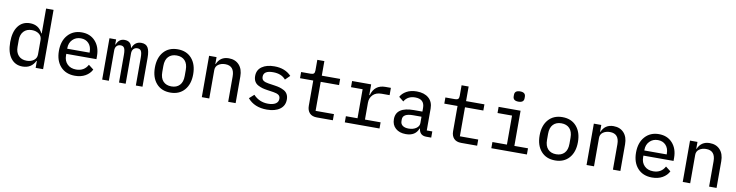

<svg xmlns="http://www.w3.org/2000/svg" viewBox="-21 -1548 9042 2359"><g transform="rotate(10 4500.0 -368.5)"><path d="M419 0V-86H414Q366 12 256 12Q163 12 109.5 -59Q56 -130 56 -258Q56 -386 109.5 -457Q163 -528 256 -528Q366 -528 414 -430H419V-740H512V0ZM294 -67Q347 -67 383 -94Q419 -121 419 -168V-348Q419 -395 383 -422Q347 -449 294 -449Q229 -449 192 -409Q155 -369 155 -301V-215Q155 -147 192 -107Q229 -67 294 -67Z M910 12Q796 12 730 -60.5Q664 -133 664 -257Q664 -381 730 -454.5Q796 -528 903 -528Q1009 -528 1072.5 -457.5Q1136 -387 1136 -274V-235H760V-214Q760 -148 801 -107Q842 -66 911 -66Q1012 -66 1057 -151L1120 -102Q1094 -50 1039.5 -19Q985 12 910 12ZM904 -454Q841 -454 800.5 -412.5Q760 -371 760 -307V-299H1039V-310Q1039 -375 1002 -414.5Q965 -454 904 -454Z M1332 0H1249V-516H1332V-453H1337Q1366 -528 1435 -528Q1518 -528 1530 -446H1534Q1565 -528 1645 -528Q1704 -528 1728 -487Q1752 -446 1752 -360V0H1669V-347Q1669 -407 1655.5 -430.5Q1642 -454 1609 -454Q1579 -454 1560.5 -434Q1542 -414 1542 -377V0H1459V-347Q1459 -407 1445.5 -430.5Q1432 -454 1400 -454Q1369 -454 1350.5 -434Q1332 -414 1332 -377Z M2275 -61Q2211 12 2100 12Q1989 12 1925 -61Q1861 -134 1861 -258Q1861 -382 1925 -455Q1989 -528 2100 -528Q2211 -528 2275 -455Q2339 -382 2339 -258Q2339 -134 2275 -61ZM2240 -220V-296Q2240 -372 2202.5 -411.5Q2165 -451 2100 -451Q2035 -451 1997.5 -411.5Q1960 -372 1960 -296V-220Q1960 -144 1997.5 -104.5Q2035 -65 2100 -65Q2165 -65 2202.5 -104.5Q2240 -144 2240 -220Z M2585 0H2492V-516H2585V-430H2589Q2630 -528 2737 -528Q2818 -528 2866 -476Q2914 -424 2914 -332V0H2821V-316Q2821 -449 2706 -449Q2656 -449 2620.5 -424.5Q2585 -400 2585 -354Z M3304 12Q3148 12 3064 -88L3123 -141Q3197 -62 3306 -62Q3365 -62 3399.5 -83Q3434 -104 3434 -145Q3434 -178 3411.5 -193Q3389 -208 3348 -214L3267 -226Q3232 -231 3206 -238.5Q3180 -246 3151.5 -261Q3123 -276 3107.5 -303.5Q3092 -331 3092 -370Q3092 -446 3150.5 -487Q3209 -528 3306 -528Q3440 -528 3517 -446L3460 -390Q3407 -454 3302 -454Q3184 -454 3184 -378Q3184 -344 3206.5 -329Q3229 -314 3270 -308L3351 -296Q3386 -291 3412 -283.5Q3438 -276 3466.5 -261Q3495 -246 3510.5 -218.5Q3526 -191 3526 -152Q3526 -75 3466.5 -31.5Q3407 12 3304 12Z M4127 0H3928Q3867 0 3836 -33.5Q3805 -67 3805 -124V-439H3640V-516H3760Q3787 -516 3798.5 -527Q3810 -538 3810 -566V-698H3898V-516H4127V-439H3898V-77H4127Z M4276 0V-77H4421V-439H4276V-516H4514V-383H4520Q4557 -516 4692 -516H4760V-425H4660Q4591 -425 4552.5 -386Q4514 -347 4514 -287V-77H4709V0Z M5354 0H5293Q5209 0 5199 -85H5194Q5158 12 5038 12Q4958 12 4910.5 -30Q4863 -72 4863 -144Q4863 -296 5087 -296H5192V-342Q5192 -452 5075 -452Q4982 -452 4939 -378L4880 -425Q4902 -469 4954.5 -498.5Q5007 -528 5082 -528Q5176 -528 5230.5 -481Q5285 -434 5285 -350V-77H5354ZM5060 -61Q5117 -61 5154.5 -87Q5192 -113 5192 -152V-232H5088Q4959 -232 4959 -158V-137Q4959 -100 4986 -80.5Q5013 -61 5060 -61Z M5927 0H5728Q5667 0 5636 -33.5Q5605 -67 5605 -124V-439H5440V-516H5560Q5587 -516 5598.5 -527Q5610 -538 5610 -566V-698H5698V-516H5927V-439H5698V-77H5927Z M6264 -675V-694Q6264 -749 6332 -749Q6400 -749 6400 -694V-675Q6400 -621 6332 -621Q6264 -621 6264 -675ZM6104 0V-77H6285V-439H6104V-516H6378V-77H6548V0Z M7075 -61Q7011 12 6900 12Q6789 12 6725 -61Q6661 -134 6661 -258Q6661 -382 6725 -455Q6789 -528 6900 -528Q7011 -528 7075 -455Q7139 -382 7139 -258Q7139 -134 7075 -61ZM7040 -220V-296Q7040 -372 7002.5 -411.5Q6965 -451 6900 -451Q6835 -451 6797.5 -411.5Q6760 -372 6760 -296V-220Q6760 -144 6797.5 -104.5Q6835 -65 6900 -65Q6965 -65 7002.5 -104.5Q7040 -144 7040 -220Z M7385 0H7292V-516H7385V-430H7389Q7430 -528 7537 -528Q7618 -528 7666 -476Q7714 -424 7714 -332V0H7621V-316Q7621 -449 7506 -449Q7456 -449 7420.5 -424.5Q7385 -400 7385 -354Z M8110 12Q7996 12 7930 -60.5Q7864 -133 7864 -257Q7864 -381 7930 -454.5Q7996 -528 8103 -528Q8209 -528 8272.5 -457.5Q8336 -387 8336 -274V-235H7960V-214Q7960 -148 8001 -107Q8042 -66 8111 -66Q8212 -66 8257 -151L8320 -102Q8294 -50 8239.5 -19Q8185 12 8110 12ZM8104 -454Q8041 -454 8000.5 -412.5Q7960 -371 7960 -307V-299H8239V-310Q8239 -375 8202 -414.5Q8165 -454 8104 -454Z M8585 0H8492V-516H8585V-430H8589Q8630 -528 8737 -528Q8818 -528 8866 -476Q8914 -424 8914 -332V0H8821V-316Q8821 -449 8706 -449Q8656 -449 8620.5 -424.5Q8585 -400 8585 -354Z"/></g></svg>

Font: IBM Plex Mono Text
Style: Regular
Weight: 450
Designer: Mike Abbink, Paul van der Laan, Pieter van Rosmalen
Foundry: Bold Monday
Version: Version 2.000